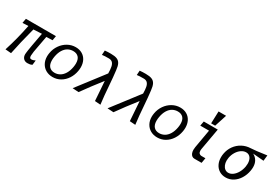

<svg xmlns="http://www.w3.org/2000/svg" viewBox="55 -1820 4114 2861"><g transform="rotate(30 2112.0 -389.0)"><path d="M343.5 -87Q343.5 -100.5 345.5 -112Q346.5 -134 367.8 -256.5Q389 -379 408 -476L265.5 -468.5Q192 -190 153.5 4L53.5 -4Q92.5 -126 120.2 -234.2Q148 -342.5 175 -476L75.5 -472L89.5 -550H606.5L593 -472L488 -468.5L485 -452.5Q450.5 -255.5 435.5 -184Q428.5 -134 428.5 -113Q428.5 -89.5 435.5 -78Q442.5 -66.5 459 -66.5Q476.5 -66.5 492 -71.2Q507.5 -76 526.5 -85.5L517.5 -7Q500.5 4 481.5 7.8Q462.5 11.5 438.5 11.5Q394 11.5 368.8 -15.8Q343.5 -43 343.5 -87Z M642 -224.5Q642 -251.5 647.5 -283.5Q660.5 -360.5 703.5 -422.5Q746.5 -484.5 810 -520.2Q873.5 -556 946 -556Q1010.5 -556 1059 -527.8Q1107.5 -499.5 1133.8 -448.5Q1160 -397.5 1160 -331Q1160 -300.5 1154 -267.5Q1140.5 -190.5 1100 -128.8Q1059.5 -67 998.8 -31.8Q938 3.5 865.5 3.5Q800 3.5 749.2 -25.2Q698.5 -54 670.2 -105.8Q642 -157.5 642 -224.5ZM1062.5 -282.5Q1068.5 -318 1068.5 -346Q1068.5 -416.5 1035 -451.8Q1001.5 -487 942 -487Q894 -487 853 -464.2Q812 -441.5 782.5 -394Q753 -346.5 740 -274.5Q734 -239.5 734 -210Q734 -139 767.2 -102.8Q800.5 -66.5 859.5 -66.5Q907 -66.5 948.2 -90Q989.5 -113.5 1019.5 -162Q1049.5 -210.5 1062.5 -282.5Z M1442.5 -306.5 1559 -458.5Q1558 -527 1549.5 -569.2Q1541 -611.5 1518.8 -634.2Q1496.5 -657 1455.5 -657Q1412.5 -657 1388.5 -656Q1364.5 -655 1339 -651L1344 -728.5Q1376 -731.5 1396.5 -732.2Q1417 -733 1448 -733Q1515 -733 1553.2 -717.5Q1591.5 -702 1611 -664.5Q1630.5 -627 1637.5 -558Q1644 -508.5 1649.8 -443.5Q1655.5 -378.5 1660.5 -314.5Q1667.5 -221 1674.2 -147Q1681 -73 1691 3.5L1593.5 -3.5Q1590 -46.5 1584.5 -133Q1576 -272 1570 -336.5Q1491.5 -236 1434.8 -160.8Q1378 -85.5 1315 3.5L1209.5 -3Q1318 -143.5 1442.5 -306.5Z M2042.5 -306.5 2159 -458.5Q2158 -527 2149.5 -569.2Q2141 -611.5 2118.8 -634.2Q2096.5 -657 2055.5 -657Q2012.5 -657 1988.5 -656Q1964.5 -655 1939 -651L1944 -728.5Q1976 -731.5 1996.5 -732.2Q2017 -733 2048 -733Q2115 -733 2153.2 -717.5Q2191.5 -702 2211 -664.5Q2230.5 -627 2237.5 -558Q2244 -508.5 2249.8 -443.5Q2255.5 -378.5 2260.5 -314.5Q2267.5 -221 2274.2 -147Q2281 -73 2291 3.5L2193.5 -3.5Q2190 -46.5 2184.5 -133Q2176 -272 2170 -336.5Q2091.5 -236 2034.8 -160.8Q1978 -85.5 1915 3.5L1809.5 -3Q1918 -143.5 2042.5 -306.5Z M2442 -224.5Q2442 -251.5 2447.5 -283.5Q2460.5 -360.5 2503.5 -422.5Q2546.5 -484.5 2610 -520.2Q2673.5 -556 2746 -556Q2810.5 -556 2859 -527.8Q2907.5 -499.5 2933.8 -448.5Q2960 -397.5 2960 -331Q2960 -300.5 2954 -267.5Q2940.5 -190.5 2900 -128.8Q2859.5 -67 2798.8 -31.8Q2738 3.5 2665.5 3.5Q2600 3.5 2549.2 -25.2Q2498.5 -54 2470.2 -105.8Q2442 -157.5 2442 -224.5ZM2862.5 -282.5Q2868.5 -318 2868.5 -346Q2868.5 -416.5 2835 -451.8Q2801.5 -487 2742 -487Q2694 -487 2653 -464.2Q2612 -441.5 2582.5 -394Q2553 -346.5 2540 -274.5Q2534 -239.5 2534 -210Q2534 -139 2567.2 -102.8Q2600.5 -66.5 2659.5 -66.5Q2707 -66.5 2748.2 -90Q2789.5 -113.5 2819.5 -162Q2849.5 -210.5 2862.5 -282.5Z M3227 -110Q3227 -133.5 3231 -155L3286 -471H3135.5L3150 -550H3391L3325 -177.5Q3322.5 -161.5 3322.5 -151.5Q3322.5 -119.5 3338 -103.8Q3353.5 -88 3375.5 -88H3445L3429.5 0H3305.5Q3283 0 3265 -13Q3247 -26 3237 -51Q3227 -76 3227 -110ZM3395.5 -790 3328 -581H3258.5L3266 -790Z M3638 -218Q3638 -250.5 3643.5 -279.5Q3657 -358 3701.2 -419.8Q3745.5 -481.5 3811.8 -517Q3878 -552.5 3956 -555Q4023 -557 4223.5 -586L4213 -488.5Q4118 -498.5 4026.5 -504Q4127.5 -449 4127.5 -327.5Q4127.5 -298.5 4121.5 -264.5Q4108 -187.5 4069.5 -125Q4031 -62.5 3973.2 -26.2Q3915.5 10 3846.5 10Q3784 10 3736.5 -19.5Q3689 -49 3663.5 -100.8Q3638 -152.5 3638 -218ZM4027 -280.5Q4031.5 -307.5 4031.5 -332Q4031.5 -394 4004.2 -431.2Q3977 -468.5 3929 -468.5Q3886.5 -468.5 3846.8 -441.5Q3807 -414.5 3778.5 -368Q3750 -321.5 3740 -265.5Q3735.5 -241 3735.5 -218Q3735.5 -175.5 3749.5 -141.8Q3763.5 -108 3788.5 -89Q3813.5 -70 3846 -70Q3886.5 -70 3924.2 -98Q3962 -126 3989.2 -174.2Q4016.5 -222.5 4027 -280.5Z"/></g></svg>

Font: JuliaMono Medium
Style: Italic
Weight: 500
Italic angle: -9°
Monospace: yes
Designer: cormullion
Foundry: corm
Version: Version 0.054; ttfautohint (v1.8.4)